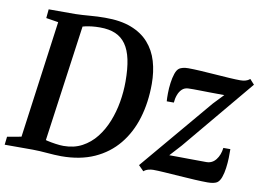

<svg xmlns="http://www.w3.org/2000/svg" viewBox="-86 -876 1399 1012"><g transform="rotate(10 613.5 -370.0)"><path d="M98 -743H239.5Q278 -744 318.5 -747.5Q359 -751 398.5 -751Q481.5 -751.5 539.2 -729.2Q597 -707 633 -666.2Q669 -625.5 685.2 -570.5Q701.5 -515.5 701.5 -450Q701.5 -351 676.2 -267.2Q651 -183.5 600.2 -121.8Q549.5 -60 473.8 -26Q398 8 297 8Q279 8 259.8 6.8Q240.5 5.5 220.8 4Q201 2.5 181.8 1.2Q162.5 0 144 0H-6.5L-1.5 -43.5L73.5 -57L159 -685L93.5 -695.5ZM198 -25 185.5 -68Q192 -64 212.2 -59.2Q232.5 -54.5 257 -51Q281.5 -47.5 299.5 -47.5Q355.5 -47.5 398.5 -70.5Q441.5 -93.5 472.8 -133Q504 -172.5 524 -222.8Q544 -273 553.5 -328.2Q563 -383.5 563 -437.5Q563 -507 552.5 -556Q542 -605 520 -636Q498 -667 464 -681.5Q430 -696 382 -696Q358.5 -696 338.5 -693.8Q318.5 -691.5 303.2 -688Q288 -684.5 279 -681L293.5 -713ZM1088 -458.5Q1074.5 -458.5 1053.8 -458.8Q1033 -459 1009.2 -459.2Q985.5 -459.5 962.5 -460Q939.5 -460.5 921.2 -460.5Q903 -460.5 894.5 -460Q875 -459 862 -446.8Q849 -434.5 841.8 -415Q834.5 -395.5 833 -373.5H795Q793.5 -390 793.8 -416.8Q794 -443.5 797.8 -472Q801.5 -500.5 809.2 -523.2Q817 -546 830 -554.5Q835.5 -558 847 -561.5Q858.5 -565 876.5 -565Q903.5 -565 941.8 -562.8Q980 -560.5 1021 -557.5Q1062 -554.5 1098.2 -552.2Q1134.5 -550 1157 -550Q1172.5 -550 1185.2 -553.5Q1198 -557 1208.5 -566L1232.5 -539.5L913.5 -157.5L857.5 -96Q878 -96 904.2 -95.8Q930.5 -95.5 958.5 -95.2Q986.5 -95 1012 -94.8Q1037.5 -94.5 1056 -94.5Q1087.5 -94.5 1107.2 -119.8Q1127 -145 1131.5 -183.5H1169Q1169.5 -164.5 1168.8 -137Q1168 -109.5 1164.2 -81.5Q1160.5 -53.5 1152.5 -31.2Q1144.5 -9 1131 0Q1125 4 1112.2 7Q1099.5 10 1081 10Q1053 10 1012.5 7.8Q972 5.5 928.8 2.5Q885.5 -0.5 848 -3Q810.5 -5.5 787.5 -5.5Q776 -5.5 761.8 -1.8Q747.5 2 737.5 11L709.5 -17L1036.5 -404.5Z"/></g></svg>

Font: Merriweather 20pt SemiBold
Style: Italic
Weight: 600
Italic angle: -7.8°
Version: Version 2.101